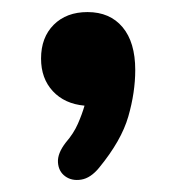

<svg xmlns="http://www.w3.org/2000/svg" viewBox="-20 -170 292 318"><path d="M144 108Q130 125 114.5 127.5Q99 130 88 122Q77 114 76 99Q75 84 89 66Q102 51 109 35Q116 19 120 5Q87 2 67.5 -19Q48 -40 48 -73Q48 -108 69 -129Q90 -150 125 -150Q162 -150 183 -125Q204 -100 204 -54Q204 -17 192.5 23Q181 63 144 108Z"/></svg>

Font: Chiron GoRound TC SB
Style: Regular
Weight: 500
Designer: Ryoko NISHIZUKA 西塚涼子 (kana, bopomofo & ideographs); Paul D. Hunt (Latin, Greek & Cyrillic); Sandoll Communications 산돌커뮤니
Foundry: Adobe
Version: Version 1.000;hotconv 1.1.1;makeotfexe 2.6.0